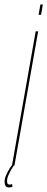

<svg xmlns="http://www.w3.org/2000/svg" viewBox="-80 -740 211 858"><path d="M-26.5 0 79.5 -600H90.5L-15.5 0ZM100.5 -720H111.5L103.5 -674H92.5ZM-41 97.5Q-59.5 97.5 -59.5 71.5Q-59.5 58 -52.2 41.8Q-45 25.5 -37.2 13.2Q-29.5 1 -28.5 0H-18.5Q-19.5 1.5 -27 13.5Q-34.5 25.5 -41.5 41Q-48.5 56.5 -48.5 68.5Q-48.5 79.5 -45 82.2Q-41.5 85 -36.5 85Q-29.5 85 -26 82L-24.5 94.5Q-29.5 97.5 -41 97.5Z"/></svg>

Font: Anybody UltraCondensed Thin
Style: Italic
Weight: 100
Width: 1
Italic angle: -10°
Designer: Tyler Finck
Foundry: Etcetera Type Company
Version: Version 1.010; ttfautohint (v1.8.3) -l 8 -r 50 -G 200 -x 14 